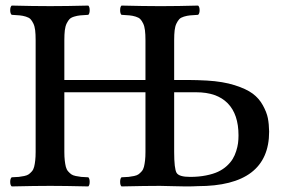

<svg xmlns="http://www.w3.org/2000/svg" viewBox="-20 -667 1022 689"><path d="M662.1 -32.2Q693.4 -32.2 719.2 -37.4Q745.1 -42.5 762.7 -50.8Q780.3 -59.1 793.7 -71.3Q807.1 -83.5 814.9 -96.4Q822.8 -109.4 827.6 -124.8Q832.5 -140.1 834.2 -153.3Q835.9 -166.5 835.9 -181.2Q835.9 -256.8 797.1 -296.4Q758.3 -335.9 684.1 -335.9H605V-122.1Q605 -61 613.8 -46.6Q622.6 -32.2 662.1 -32.2ZM554.2 0Q503.9 0 416 2Q411.1 -2.4 411.1 -14.4Q411.1 -26.4 416 -30.8Q432.1 -31.2 441.4 -32.2Q450.7 -33.2 461.2 -35.4Q471.7 -37.6 477.3 -41.7Q482.9 -45.9 488.5 -52.2Q494.1 -58.6 496.6 -68.4Q499 -78.1 500.5 -91.1Q502 -104 502 -122.1V-335.9H210.9V-122.1Q210.9 -104 212.4 -91.1Q213.9 -78.1 216.3 -68.4Q218.8 -58.6 224.4 -52.2Q230 -45.9 235.6 -41.7Q241.2 -37.6 251.7 -35.4Q262.2 -33.2 271.5 -32.2Q280.8 -31.2 296.9 -30.8Q301.8 -26.4 301.8 -14.4Q301.8 -2.4 296.9 2Q210.9 0 160.2 0Q107.9 0 22 2Q16.6 -2.4 16.6 -14.4Q16.6 -26.4 22 -30.8Q38.1 -31.2 47.4 -32.2Q56.6 -33.2 67.1 -35.4Q77.6 -37.6 83.3 -41.7Q88.9 -45.9 94.5 -52.2Q100.1 -58.6 102.5 -68.4Q105 -78.1 106.4 -91.1Q107.9 -104 107.9 -122.1V-522.9Q107.9 -543.9 106.2 -558.3Q104.5 -572.8 99.6 -582.8Q94.7 -592.8 89.4 -598.4Q84 -604 72.8 -607.4Q61.5 -610.8 51 -611.8Q40.5 -612.8 22 -613.8Q16.6 -618.2 16.6 -630.4Q16.6 -642.6 22 -647Q100.1 -645 160.2 -645Q218.8 -645 296.9 -647Q301.8 -642.6 301.8 -630.4Q301.8 -618.2 296.9 -613.8Q278.3 -612.8 267.8 -611.8Q257.3 -610.8 246.1 -607.4Q234.9 -604 229.5 -598.4Q224.1 -592.8 219.2 -582.8Q214.4 -572.8 212.6 -558.3Q210.9 -543.9 210.9 -522.9V-379.9H502V-522.9Q502 -543.9 500.2 -558.3Q498.5 -572.8 493.7 -582.8Q488.8 -592.8 483.4 -598.4Q478 -604 466.8 -607.4Q455.6 -610.8 445.1 -611.8Q434.6 -612.8 416 -613.8Q411.1 -618.2 411.1 -630.4Q411.1 -642.6 416 -647Q498 -645 547.9 -645H564.9Q616.7 -645 690.9 -647Q696.3 -642.6 696.3 -630.4Q696.3 -618.2 690.9 -613.8Q672.4 -612.8 661.9 -611.8Q651.4 -610.8 640.1 -607.4Q628.9 -604 623.5 -598.4Q618.2 -592.8 613.3 -582.8Q608.4 -572.8 606.7 -558.3Q605 -543.9 605 -522.9V-379.9H660.2Q685.1 -379.9 723.1 -377.9Q780.3 -374.5 822 -361.3Q863.8 -348.1 886.7 -331.1Q909.7 -314 923.3 -289.1Q937 -264.2 941.2 -243.2Q945.3 -222.2 945.8 -194.8Q945.8 1 689 1Q673.8 2 646 2Q626.5 2 596.9 1Q567.4 0 554.2 0Z"/></svg>

Font: Common Serif Medium
Style: Regular
Weight: 500
Designer: Philipp H. Poll, Khaled Hosny
Foundry: Stefan Peev, Context Ltd.
Version: Version 1.026